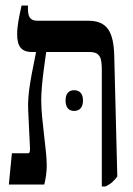

<svg xmlns="http://www.w3.org/2000/svg" viewBox="-20 -667 482 694"><path d="M12 0H140C145 -20 149 -44 149 -69C149 -125 129 -234 129 -304C129 -364 144 -455 147 -479H303C344 -479 348 -456 348 -411V7H361C381 -2 392 -13 404 -29L393 -463C391 -552 368 -592 299 -592H116C87 -592 81 -608 81 -637V-647H58C49 -607 42 -573 42 -544C42 -500 56 -479 97 -479H110V-477C96 -403 78 -332 82 -266L88 -140C89 -123 89 -113 81 -113H23ZM217 -304C217 -278 229 -266 248 -266C267 -266 280 -278 280 -304C280 -329 267 -341 248 -341C229 -341 217 -329 217 -304Z"/></svg>

Font: Noto Serif Hebrew ExtraCondensed SemiBold
Style: Regular
Weight: 600
Width: 2
Designer: Monotype Design Team
Foundry: Monotype Imaging Inc.
Version: Version 2.004